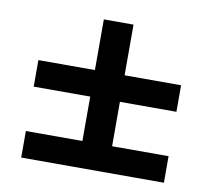

<svg xmlns="http://www.w3.org/2000/svg" viewBox="-63 -668 711 647"><g transform="rotate(10 293.0 -344.5)"><path d="M48.8 -333.5V-424.3H242.2V-597.7H343.8V-424.3H537.1V-333.5H343.8V-181.6H537.1V-90.8H48.8V-181.6H242.2V-333.5Z"/></g></svg>

Font: CaskaydiaCove NFP
Style: Regular
Weight: 400
Designer: Aaron Bell
Foundry: Saja Typeworks
Version: Version 2111.001; VTT 6.35;Nerd Fonts 3.1.1